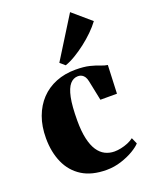

<svg xmlns="http://www.w3.org/2000/svg" viewBox="-154 -899 773 991"><g transform="rotate(-20 233.0 -404.0)"><path d="M256.5 11Q176 11 123 -22.2Q70 -55.5 43.8 -114.5Q17.5 -173.5 17.5 -249.5Q17.5 -314.5 36.5 -366.2Q55.5 -418 90.2 -454.8Q125 -491.5 173.5 -511Q222 -530.5 280.5 -530.5Q327.5 -530.5 358.2 -522.8Q389 -515 409.8 -506.5Q430.5 -498 447 -496L440.5 -340.5H349.5L327 -450Q324 -465 317.8 -474.8Q311.5 -484.5 302.5 -489.5Q293.5 -494.5 282 -494.5Q256.5 -494.5 238.2 -473.8Q220 -453 210.2 -406Q200.5 -359 200.5 -279Q200.5 -221 209.8 -180Q219 -139 236 -113.5Q253 -88 276.5 -76.2Q300 -64.5 327.5 -64.5Q344 -64.5 363.5 -68.5Q383 -72.5 401.8 -80.2Q420.5 -88 434 -98.5L449 -64.5Q436.5 -50 407 -32.2Q377.5 -14.5 338.2 -1.8Q299 11 256.5 11ZM242 -569 215.5 -592 357 -819 456.5 -733.5Q438.5 -709 413 -684Q387.5 -659 358 -636.2Q328.5 -613.5 299 -595.8Q269.5 -578 243 -569Z"/></g></svg>

Font: Merriweather 120pt Black
Style: Regular
Weight: 900
Designer: Eben Sorkin
Foundry: Eben Sorkin
Version: Version 2.100